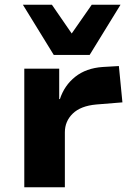

<svg xmlns="http://www.w3.org/2000/svg" viewBox="-20 -794 560 814"><path d="M83 0V-503H231V-374H234Q253 -432 299 -468.5Q345 -505 415 -510L484 -514L499 -360L388 -351Q322 -345 288.5 -312.5Q255 -280 255 -233V0ZM208 -561 77 -774H200L284 -652L369 -774H491L360 -561Z"/></svg>

Font: Nunito Sans 7pt SemiExpanded ExtraBold
Style: Regular
Weight: 800
Width: 6
Designer: Vernon Adams
Foundry: Vernon Adams
Version: Version 3.101;gftools[0.9.27]